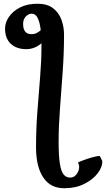

<svg xmlns="http://www.w3.org/2000/svg" viewBox="-20 -777 573 1038"><path d="M327.6 240.7Q252.4 240.7 213.6 182.1Q174.8 123.5 174.8 19.5Q174.8 -77.1 182.1 -173.8Q189.5 -270.5 196.8 -359.6Q204.1 -448.7 204.1 -522.9V-543Q184.6 -526.4 164.1 -518.8Q143.6 -511.2 122.6 -511.2Q69.3 -511.2 38.3 -540.3Q7.3 -569.3 7.3 -622.6Q7.3 -654.8 28.1 -685.5Q48.8 -716.3 88.1 -736.6Q127.4 -756.8 183.1 -756.8Q235.4 -756.8 266.8 -732.7Q298.3 -708.5 312.3 -670.2Q326.2 -631.8 326.2 -589.4Q326.2 -490.7 318.8 -387.9Q311.5 -285.2 304.2 -188.5Q296.9 -91.8 296.9 -10.3Q296.9 67.9 304 109.6Q311 151.4 324.7 167.2Q338.4 183.1 358.9 183.1Q377.9 183.1 390.6 168.9Q403.3 154.8 407 136Q410.6 117.2 401.9 103.5Q400.4 101.1 415.3 95Q430.2 88.9 451.7 81.8Q473.1 74.7 492.7 70.1Q512.2 65.4 519.5 66.4L532.7 92.8Q534.7 124.5 508.8 158.9Q482.9 193.4 436 217Q389.2 240.7 327.6 240.7ZM149.9 -592.3Q165.5 -592.3 178.2 -598.6Q190.9 -605 200.2 -613.8Q195.8 -653.8 184.3 -678.5Q172.9 -703.1 150.4 -703.1Q134.8 -703.1 119.9 -688.2Q105 -673.3 105 -647.9Q105 -592.3 149.9 -592.3Z"/></svg>

Font: David Libre
Style: Bold
Weight: 700
Designer: Ismar David, J. Victor Gaultney, Annie Olsen and Meir Sadan
Foundry: Monotype Imaging Inc. & SIL International
Version: Version 1.100; ttfautohint (v1.8.4.7-5d5b)